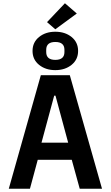

<svg xmlns="http://www.w3.org/2000/svg" viewBox="-20 -1160 680 1180"><path d="M470 0 421 -178H212L164 0H34L231 -698H409L607 0ZM399 -283 321 -572H313L235 -283ZM320 -980 269 -1024 379 -1140 452 -1077ZM320 -965Q380 -965 420 -932.5Q460 -900 460 -847Q460 -794 420 -761.5Q380 -729 320 -729Q260 -729 220 -761.5Q180 -794 180 -847Q180 -900 220 -932.5Q260 -965 320 -965ZM320 -792Q376 -792 376 -840V-854Q376 -902 320 -902Q264 -902 264 -854V-840Q264 -792 320 -792Z"/></svg>

Font: Writer SemiBold
Style: Regular
Weight: 600
Monospace: yes
Designer: Mike Abbink, Paul van der Laan, Pieter van Rosmalen
Foundry: Bold Monday
Version: Version 2.001 2020